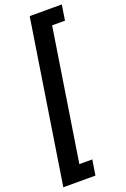

<svg xmlns="http://www.w3.org/2000/svg" viewBox="-190 -874 712 1089"><g transform="rotate(-20 165.5 -330.0)"><path d="M323.7 -726.6H246.1L122.1 65.9H200.2L185.5 158.2H-8.3L144.5 -819.3H338.4Z"/></g></svg>

Font: TypoPRO Roboto
Style: Italic
Weight: 500
Italic angle: -12°
Designer: Google
Version: Version 2.136; 2016